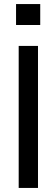

<svg xmlns="http://www.w3.org/2000/svg" viewBox="-20 -725 278 945"><path d="M178 -705V-602H59V-705ZM72 -499H167V200H72Z"/></svg>

Font: Syne Medium
Style: Regular
Weight: 500
Designer: Lucas Descroix
Foundry: Bonjour Monde
Version: Version 2.200; ttfautohint (v1.8.4)